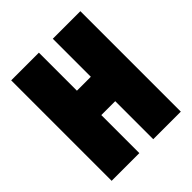

<svg xmlns="http://www.w3.org/2000/svg" viewBox="-194 -823 946 946"><g transform="rotate(-45 279.0 -350.0)"><path d="M328 -700H520V0H328V-265H231V0H38V-700H231V-435H328Z"/></g></svg>

Font: Phudu Black
Style: Regular
Weight: 900
Version: Version 1.005;gftools[0.9.23]